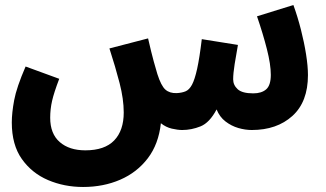

<svg xmlns="http://www.w3.org/2000/svg" viewBox="-20 -513 1297 765"><path d="M311 232Q236 232 171.5 204.5Q107 177 67 120.5Q27 64 27 -25Q27 -63 36.5 -114Q46 -165 82 -248L216 -199Q195 -144 187.5 -111Q180 -78 180 -44Q180 20 218 53Q256 86 320 86Q397 86 435 46.5Q473 7 473 -65Q473 -118 456.5 -182Q440 -246 416 -320L570 -360Q583 -303 592.5 -268.5Q602 -234 607 -218Q622 -171 639 -156Q656 -141 684 -142Q704 -143 719 -149Q734 -155 745 -175.5Q756 -196 765.5 -239Q775 -282 784 -357L928 -334Q921 -296 915 -258Q909 -220 909 -197Q909 -174 927 -157.5Q945 -141 989 -141Q1022 -141 1040.5 -157Q1059 -173 1059 -215Q1059 -256 1043.5 -317Q1028 -378 1004 -448L1149 -493Q1166 -446 1179 -395Q1192 -344 1199.5 -296.5Q1207 -249 1207 -214Q1207 -107 1145 -51Q1083 5 983 5Q957 5 929.5 -3Q902 -11 878.5 -29Q855 -47 843 -77Q815 -24 779 -9.5Q743 5 706 5Q688 5 664.5 -0.5Q641 -6 621 -22Q612 61 569 117.5Q526 174 459 203Q392 232 311 232Z"/></svg>

Font: Noto Sans Arabic UI Cn XBd
Style: Regular
Weight: 800
Width: 3
Designer: Monotype Design Team, Nadine Chahine and Nizar Qandah
Foundry: Monotype Imaging Inc.
Version: Version 2.010; ttfautohint (v1.8.4.7-5d5b)